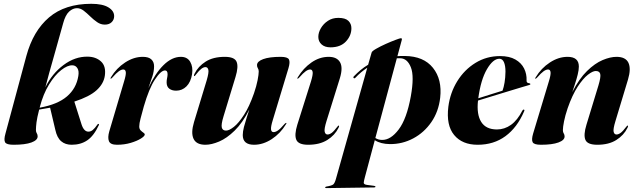

<svg xmlns="http://www.w3.org/2000/svg" viewBox="-20 -752 3355 1010"><path d="M500 -94Q473.5 -37 439 -13.8Q404.5 9.5 357 9.5Q323.5 9.5 301.8 -9Q280 -27.5 271 -69L243.5 -185.5Q216 -180.5 186 -175.5Q175 -132.5 172 -108.5Q169 -84.5 169 -68Q169 -57.5 173.5 -50.8Q178 -44 178 -34.5Q178 -14.5 145.2 -2.5Q112.5 9.5 51.5 9.5Q14 9.5 6.8 -3.5Q-0.5 -16.5 8.5 -48.5L118.5 -457Q154 -589 238 -660.5Q322 -732 460 -732Q519 -732 549.8 -713.5Q580.5 -695 580.5 -667Q580.5 -648.5 567.5 -635.5Q554.5 -622.5 531.5 -622.5Q509.5 -622.5 490.5 -635.8Q471.5 -649 454.2 -666Q437 -683 420 -696Q403 -709 385 -709Q363 -709 343.5 -691Q324 -673 312.5 -630.5Q287.5 -541 269.5 -477Q251.5 -413 239 -368.8Q226.5 -324.5 218.5 -292.5Q254 -365 314.2 -410Q374.5 -455 441 -454Q484.5 -453.5 511.5 -428.5Q538.5 -403.5 531.5 -354Q525.5 -311.5 488.2 -277.5Q451 -243.5 371 -217.5L408.5 -99Q421 -59.5 445 -59.5Q457 -59.5 467.5 -67.8Q478 -76 493.5 -98Q496 -101.5 499 -100Q502.5 -98 500 -94ZM189.5 -189 188.5 -185.5Q283 -202.5 332.2 -244.8Q381.5 -287 392 -352Q396.5 -378.5 387.2 -393.2Q378 -408 361.5 -408.5Q335 -409.5 301.8 -383.2Q268.5 -357 238 -307.5Q207.5 -258 189.5 -189Z M562.5 -338Q559.5 -338.5 563.5 -345.5Q592.5 -393.5 638 -423.2Q683.5 -453 731 -453Q762 -453 776.2 -439.5Q790.5 -426 790.5 -403.5Q790.5 -377.5 781.5 -349.5Q772.5 -321.5 760.5 -288.5Q796 -366 840.2 -409.5Q884.5 -453 931.5 -453Q965.5 -453 980.8 -426.5Q996 -400 990.5 -362.5Q983.5 -320 960.8 -297.5Q938 -275 906.5 -275Q884 -275 870.2 -285.8Q856.5 -296.5 856.5 -319Q856.5 -330.5 859 -341.2Q861.5 -352 861.5 -361.5Q861.5 -381.5 848 -381.5Q826.5 -381.5 795 -333.5Q763.5 -285.5 736.5 -192Q726.5 -155.5 719.5 -129Q712.5 -102.5 712.5 -87Q712.5 -73.5 719.8 -66.2Q727 -59 734.2 -54.2Q741.5 -49.5 741.5 -44.5Q741.5 -36 721.2 -23.2Q701 -10.5 667.8 -0.5Q634.5 9.5 595.5 9.5Q560.5 9.5 553 -9.5Q545.5 -28.5 555 -61.5L632.5 -323Q643.5 -358.5 641.8 -372.5Q640 -386.5 628.5 -386.5Q618.5 -386.5 605.5 -377.5Q592.5 -368.5 570.5 -343.5Q565.5 -338 562.5 -338Z M1485 -105.5Q1489.5 -105 1484 -98Q1455 -50 1409.5 -20.2Q1364 9.5 1316.5 9.5Q1257 9.5 1257 -41.5Q1257 -59.5 1263.2 -83.8Q1269.5 -108 1277.5 -132.5Q1285.5 -157 1291.5 -176Q1256 -105.5 1214.5 -65Q1173 -24.5 1132.8 -7.5Q1092.5 9.5 1060.5 9.5Q1013 9.5 998.2 -21.8Q983.5 -53 1000.5 -109.5L1067 -328.5Q1079.5 -371 1076 -385Q1072.5 -399 1061 -399Q1051 -399 1039.2 -390.2Q1027.5 -381.5 1010.5 -359.5Q1005 -351.5 1002.5 -351.5Q997.5 -352 1003.5 -364.5Q1022.5 -403 1062 -428Q1101.5 -453 1162.5 -453Q1213.5 -453 1224.5 -427.2Q1235.5 -401.5 1219 -347.5L1156 -140.5Q1142.5 -96.5 1146.8 -80.8Q1151 -65 1169 -65Q1185.5 -65 1210.5 -84.8Q1235.5 -104.5 1263.5 -147.8Q1291.5 -191 1316 -261Q1329 -299 1335 -329.8Q1341 -360.5 1341 -376Q1341 -386.5 1336.5 -393Q1332 -399.5 1332 -409.5Q1332 -429 1364.5 -441Q1397 -453 1456.5 -453Q1493 -453 1500 -439.2Q1507 -425.5 1497.5 -393.5L1415 -120.5Q1404 -85 1405.8 -71Q1407.5 -57 1419 -57Q1429.5 -57 1442.2 -65.8Q1455 -74.5 1477 -100Q1482.5 -105.5 1485 -105.5Z M1718.5 -503Q1688.5 -503 1671.5 -518.5Q1654.5 -534 1654.5 -558Q1654.5 -580.5 1668 -603.8Q1681.5 -627 1705 -642.5Q1728.5 -658 1759.5 -658Q1796.5 -658 1812.5 -642.5Q1828.5 -627 1828.5 -603.5Q1828.5 -564.5 1799.8 -533.8Q1771 -503 1718.5 -503ZM1697.5 -115Q1684.5 -73 1688 -58.8Q1691.5 -44.5 1703 -44.5Q1713 -44.5 1724.8 -53Q1736.5 -61.5 1753.5 -84Q1759.5 -92 1761.5 -91.5Q1766.5 -91.5 1760.5 -79Q1741.5 -40.5 1701.5 -15.5Q1661.5 9.5 1601 9.5Q1550 9.5 1538.8 -16.5Q1527.5 -42.5 1544 -96L1615.5 -322.5Q1626.5 -358 1624.8 -372.2Q1623 -386.5 1611.5 -386.5Q1601.5 -386.5 1588.5 -377.5Q1575.5 -368.5 1553.5 -343.5Q1548 -338 1545.5 -338Q1542 -338.5 1546.5 -345.5Q1575.5 -393.5 1618.2 -423.2Q1661 -453 1709 -453Q1752 -453 1768.5 -425Q1785 -397 1768 -341Z M1849 -342.5Q1844.5 -338 1840.5 -341.5Q1836.5 -345.5 1842 -351Q1859 -368.5 1877.2 -383.8Q1895.5 -399 1916.5 -411.5L1935 -476Q1937 -483 1958.8 -495.5Q1980.5 -508 2009 -520.8Q2037.5 -533.5 2060.8 -542.2Q2084 -551 2089 -551Q2096 -551 2093.5 -541.5L2070.5 -456.5Q2089.5 -458 2109.5 -457.5Q2208.5 -456.5 2257.5 -395.2Q2306.5 -334 2295.5 -237.5Q2287 -164.5 2249 -109.5Q2211 -54.5 2153.8 -24Q2096.5 6.5 2031 6Q1982.5 5.5 1951.5 -14.5L1900 178Q1894.5 198 1893.5 208Q1892.5 218 1909.5 220.5L1947 225.5Q1955 226.5 1955 230Q1955 234 1948 234L1696 237.5Q1690.5 237.5 1690.5 234Q1690.5 231 1696.5 229.5Q1726 224.5 1733.5 217.8Q1741 211 1747 189.5L1912 -395.5Q1878.5 -374 1849 -342.5ZM1989.5 -16Q2035 -15 2077.2 -70.8Q2119.5 -126.5 2141 -245Q2160 -350.5 2141.5 -397.5Q2123 -444.5 2086 -445.5Q2076.5 -446 2067.5 -445.5L1954.5 -26Q1970.5 -16 1989.5 -16Z M2737 -166Q2700.5 -81 2639 -35.8Q2577.5 9.5 2492.5 9.5Q2411.5 9.5 2369 -41.8Q2326.5 -93 2338.5 -190.5Q2348 -264.5 2385.5 -325Q2423 -385.5 2481.2 -421.2Q2539.5 -457 2610.5 -457Q2659.5 -457 2691 -439Q2722.5 -421 2737 -391.8Q2751.5 -362.5 2750 -329Q2748.5 -315.5 2764 -314Q2770 -313 2770 -310Q2770.5 -307 2764.5 -305Q2756 -302.5 2726.5 -293.8Q2697 -285 2656.2 -272.5Q2615.5 -260 2572.8 -247Q2530 -234 2494.5 -223Q2486.5 -150 2511.5 -110.5Q2536.5 -71 2594 -71Q2634 -71 2668 -95.2Q2702 -119.5 2728 -170.5Q2732 -176.5 2735.5 -175.5Q2741 -174.5 2737 -166ZM2607 -443Q2573.5 -443 2541.2 -387.5Q2509 -332 2496 -235Q2529 -245.5 2564.2 -256.5Q2599.5 -267.5 2623.5 -275Q2630 -292.5 2634.2 -317.8Q2638.5 -343 2639 -375Q2639 -406.5 2631 -424.8Q2623 -443 2607 -443Z M2797 -338Q2792.5 -338.5 2798 -345.5Q2827 -393.5 2872.5 -423.2Q2918 -453 2965.5 -453Q3025 -453 3025 -402Q3025 -384 3019 -359.8Q3013 -335.5 3004.8 -310.8Q2996.5 -286 2990.5 -267.5Q3026.5 -338 3068 -378.5Q3109.5 -419 3150 -436Q3190.5 -453 3223 -453Q3271 -453 3285.8 -421.8Q3300.5 -390.5 3283.5 -333.5L3217.5 -115Q3204.5 -72.5 3208 -58.5Q3211.5 -44.5 3223 -44.5Q3233 -44.5 3244.8 -53Q3256.5 -61.5 3273.5 -84Q3279.5 -92 3281.5 -91.5Q3286.5 -91.5 3280.5 -79Q3261.5 -40.5 3222 -15.5Q3182.5 9.5 3122 9.5Q3070.5 9.5 3059.5 -16.2Q3048.5 -42 3065 -96L3128 -302.5Q3141.5 -347.5 3137.5 -363Q3133.5 -378.5 3114 -378.5Q3098 -378.5 3072.5 -358.8Q3047 -339 3018.8 -295.8Q2990.5 -252.5 2966 -182.5Q2953 -144 2947 -113.5Q2941 -83 2941 -67.5Q2941 -56.5 2945.5 -50Q2950 -43.5 2950 -34Q2950 -14.5 2917.5 -2.5Q2885 9.5 2825.5 9.5Q2789 9.5 2782 -4Q2775 -17.5 2784.5 -49.5L2867 -323Q2878 -358.5 2876.2 -372.5Q2874.5 -386.5 2863 -386.5Q2853 -386.5 2840 -377.5Q2827 -368.5 2805 -343.5Q2799.5 -338 2797 -338Z"/></svg>

Font: Fraunces 144pt S000
Style: Bold Italic
Weight: 700
Italic angle: -16°
Version: Version 1.000; ttfautohint (v1.8.3)